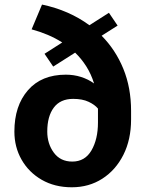

<svg xmlns="http://www.w3.org/2000/svg" viewBox="-20 -791 615 821"><path d="M115.2 -665.5 159.7 -771.5Q275.4 -747.1 362.3 -683.1L445.8 -736.3L482.9 -681.6L414.6 -638.2Q474.1 -578.1 507.3 -497.1Q540.5 -416 540.5 -316.9V-280.3Q540.5 -194.3 507.6 -128.9Q474.6 -63.5 417.5 -26.9Q360.4 9.8 287.1 9.8Q213.9 9.8 158.4 -22.2Q103 -54.2 72.3 -108.2Q41.5 -162.1 41.5 -228.5Q41.5 -338.4 99.4 -405Q157.2 -471.7 261.7 -471.7Q295.9 -471.7 326.7 -461.9Q357.4 -452.1 382.3 -434.1Q369.6 -474.6 348.9 -507.3Q328.1 -540 301.3 -565.9L207.5 -506.3L170.4 -561L246.1 -609.4Q216.3 -628.4 183.1 -642.3Q149.9 -656.2 115.2 -665.5ZM182.1 -228.5Q182.1 -176.3 210.2 -138.2Q238.3 -100.1 289.1 -100.1Q343.3 -100.1 371.1 -147.9Q398.9 -195.8 398.9 -267.1V-317.9Q398.9 -322.3 398.9 -326.7Q385.3 -343.3 358.9 -355.7Q332.5 -368.2 293 -368.2Q237.8 -368.2 210 -330.8Q182.1 -293.5 182.1 -228.5Z"/></svg>

Font: Vazirmatn RD UI
Style: Bold
Weight: 700
Designer: Saber Rastikerdar
Foundry: Saber Rastikerdar
Version: Version 33.003